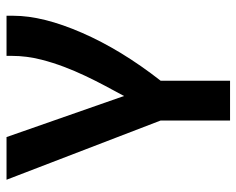

<svg xmlns="http://www.w3.org/2000/svg" viewBox="-90 -462 742 603"><g transform="rotate(-90 281.5 -161.0)"><path d="M152 -512H18L204 -28V190H329V-28C393.7 -110.7 443.8 -193 479.5 -275C515.2 -357 533 -428.7 533 -490V-512H407V-495C407 -464.3 403 -433.3 395 -402C370.3 -305.2 323.4 -221.4 281 -143Z"/></g></svg>

Font: Fog Sans
Style: Bold
Weight: 700
Foundry: Intel Corporation
Version: Version 1.00